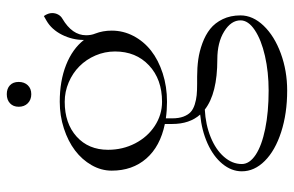

<svg xmlns="http://www.w3.org/2000/svg" viewBox="-174 -524 887 580"><g transform="rotate(-90 270.0 -234.5)"><path d="M42 0ZM275 -658Q291.8 -658 301.9 -648.5Q312 -639 312 -622Q312 -605.2 302 -594.6Q292 -584 275 -584Q258.2 -584 247.6 -594.5Q237 -605 237 -622Q237 -638.5 247.4 -648.2Q257.8 -658 275 -658ZM107 -352Q107 -307.8 126.4 -270.2Q145.8 -232.8 179.2 -210.9Q212.8 -189 252 -189Q320 -189 362 -228.4Q404 -267.8 404 -331Q404 -362 391.9 -390.1Q379.8 -418.2 359.2 -438.6Q338.8 -459 310.6 -471Q282.5 -483 252 -483Q186.8 -483 146.9 -447.1Q107 -411.2 107 -352ZM44 -341Q44 -372.8 60.6 -401.8Q77.2 -430.8 105.1 -451.9Q133 -473 171.5 -485.5Q210 -498 252 -498Q315 -498 363.5 -478.8Q412 -459.5 438.8 -425Q438.8 -460 454.6 -491.4Q470.5 -522.8 497 -538L511 -546Q520 -533.2 520 -521Q520 -511 515.5 -502.8Q511 -494.5 503 -490Q453 -460.5 453 -418.5Q453 -403 458 -391Q467 -367.8 467 -341Q467 -306.2 450.9 -275.4Q434.8 -244.5 406.5 -222.2Q378.2 -200 338.1 -187Q298 -174 252 -174Q226.5 -174 202 -177.5V-158Q202 -138.5 207.2 -124.5Q212.5 -110.5 221 -102.6Q229.5 -94.8 243.8 -90.2Q258 -85.8 271.9 -84.4Q285.8 -83 306 -83H328Q355.2 -83 379.8 -79.6Q404.2 -76.2 429.2 -67Q454.2 -57.8 472.2 -43.5Q490.2 -29.2 501.6 -5.8Q513 17.8 513 48Q513 85.2 481.8 117.9Q450.5 150.5 398 169.8Q345.5 189 286 189Q216.8 189 160.8 170.9Q104.8 152.8 73.4 121.4Q42 90 42 52Q42 20.8 64.5 -6.6Q87 -34 126.2 -51.6Q165.5 -69.2 213.5 -73.8Q185 -105.8 185 -158V-180.5Q117.2 -194.5 80.6 -236.5Q44 -278.5 44 -341ZM228.5 -59.8Q183 -57.5 145.2 -42.1Q107.5 -26.8 85.8 -1.9Q64 23 64 52Q64 75.2 91.8 93.8Q119.5 112.2 170.2 122.6Q221 133 286 133Q342 133 390.6 121.9Q439.2 110.8 468.6 91.1Q498 71.5 498 48Q498 19.5 464.6 -1.2Q431.2 -22 380 -22Q276.8 -22 228.5 -59.8Z"/></g></svg>

Font: FogtwoNo5
Style: Regular
Weight: 400
Designer: gluk (gluksza@wp.pl)
Foundry: gluk (gluksza@wp.pl)
Version: Version 0.87